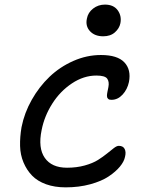

<svg xmlns="http://www.w3.org/2000/svg" viewBox="-20 -869 616 831"><path d="M426.8 -711.9Q390.1 -711.9 369.6 -733.9Q349.1 -755.9 356 -788.1Q360.8 -814.9 383.1 -832Q405.3 -849.1 434.1 -849.1Q471.7 -849.1 489.5 -824.5Q507.3 -799.8 501 -768.1Q496.6 -746.1 477.3 -729Q458 -711.9 426.8 -711.9ZM264.2 -58.1Q216.8 -58.1 179.4 -71.5Q142.1 -85 118.9 -108.9Q95.7 -132.8 81.8 -165.8Q67.9 -198.7 66.9 -237.3Q65.9 -275.9 73.2 -318.8Q85.4 -380.4 117.4 -437Q149.4 -493.7 194.3 -536.6Q239.3 -579.6 297.4 -605.2Q355.5 -630.9 417 -630.9Q488.3 -630.9 518.3 -599.1Q548.3 -567.4 538.1 -514.2Q531.2 -481.9 510.5 -459.5Q489.7 -437 462.9 -437Q458 -437 454.6 -437.7Q451.2 -438.5 449 -440.4Q446.8 -442.4 445.3 -444.6Q443.8 -446.8 443.4 -450.4Q442.9 -454.1 442.9 -456.8Q442.9 -459.5 443.8 -464.6Q444.8 -469.7 445.3 -473.1Q445.8 -476.6 447.3 -482.7Q448.7 -488.8 449.2 -492.2Q453.6 -515.6 443.8 -528.8Q434.1 -542 397 -542Q342.3 -542 291.3 -508.1Q240.2 -474.1 206.1 -420.2Q171.9 -366.2 160.2 -306.2Q144 -228.5 173.8 -185.8Q203.6 -143.1 270 -143.1Q311.5 -143.1 346.7 -152.8Q381.8 -162.6 403.8 -176.5Q425.8 -190.4 442.9 -204.3Q460 -218.3 472.7 -228Q485.4 -237.8 494.1 -237.8Q512.7 -237.8 519.5 -224.4Q526.4 -210.9 521 -189.9Q517.1 -169.9 499 -147.9Q481 -126 450.4 -105.5Q419.9 -85 370.8 -71.5Q321.8 -58.1 264.2 -58.1Z"/></svg>

Font: Shantell Sans Irregular
Style: Italic
Weight: 400
Italic angle: -11.31°
Designer: Stephen Nixon, Anya Danilova, Shantell Martin
Foundry: Arrow Type
Version: Version 1.006;[9816181b4]